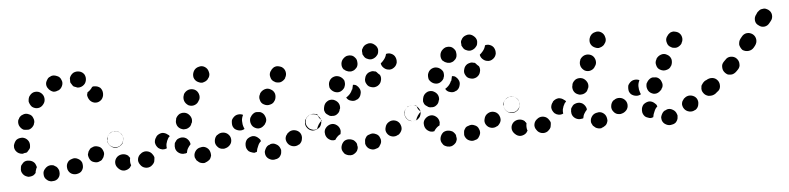

<svg xmlns="http://www.w3.org/2000/svg" viewBox="-38 -399 2214 539"><g transform="rotate(-5 1069.0 -129.5)"><path d="M109 18Q115 11 114 1Q114 -3 112 -7Q110 -11 107 -14Q103 -17 99 -19Q95 -20 90 -20Q81 -19 75 -12Q68 -5 69 4Q69 9 71 13Q73 17 77 20Q80 23 84 24Q88 26 93 25Q103 25 109 18ZM174 6Q177 3 179 -1Q181 -5 181 -10Q181 -14 180 -19Q177 -27 169 -31Q160 -36 151 -32Q147 -31 143 -28Q140 -25 138 -21Q136 -17 136 -12Q136 -8 137 -4Q140 5 148 9Q157 13 166 10Q170 9 174 6ZM35 6Q31 7 26 7Q22 6 18 4Q14 2 11 -2Q8 -6 7 -10Q6 -14 7 -19Q7 -23 9 -27Q12 -31 15 -34Q22 -40 32 -38Q41 -37 47 -30Q49 -27 50 -24Q51 -21 52 -18Q50 -15 49 -11Q47 -6 47 -2Q46 -1 45 0Q44 1 43 2Q40 5 35 6ZM238 -26Q241 -29 242 -34Q244 -38 243 -43Q242 -47 240 -51Q236 -59 227 -61Q218 -64 210 -59H209Q205 -57 203 -53Q200 -50 199 -45Q197 -41 198 -37Q199 -32 201 -28Q205 -20 214 -18Q223 -15 231 -20H232Q236 -22 238 -26ZM297 -65Q299 -69 300 -73Q301 -78 300 -82Q299 -86 296 -90Q291 -98 282 -99Q273 -101 265 -95Q261 -93 259 -89Q256 -85 255 -81Q255 -76 256 -72Q257 -67 259 -64Q265 -56 274 -55Q283 -53 291 -58V-59Q295 -61 297 -65ZM-2 -67Q-8 -74 -7 -83V-84Q-6 -88 -4 -92Q-2 -96 1 -99Q5 -102 9 -103Q14 -104 18 -104Q27 -103 33 -96Q39 -89 38 -79Q38 -74 36 -71Q33 -67 30 -64Q29 -63 28 -62Q27 -62 26 -61Q21 -61 16 -59Q15 -59 14 -59Q14 -59 14 -59Q14 -59 14 -59Q4 -60 -2 -67ZM12 -139Q16 -130 24 -126Q28 -125 33 -125Q37 -124 42 -126Q46 -128 49 -131Q52 -134 54 -138V-139Q58 -147 54 -156Q51 -165 42 -168Q38 -170 33 -170Q29 -170 25 -168Q21 -167 17 -163Q14 -160 13 -156H12Q9 -147 12 -139ZM46 -212Q45 -208 45 -203Q46 -199 48 -195Q50 -191 53 -188Q61 -182 70 -183Q79 -184 85 -192Q91 -199 90 -209Q89 -218 82 -224Q75 -230 65 -229Q56 -228 50 -220Q47 -217 46 -212ZM249 -224Q242 -230 232 -230Q231 -230 229 -230Q228 -229 226 -229Q225 -228 225 -227Q219 -219 212 -215Q211 -213 211 -211Q210 -209 210 -207Q211 -198 217 -191Q224 -184 233 -184Q242 -184 249 -191Q255 -198 255 -207Q255 -207 255 -208Q255 -217 249 -224ZM98 -248Q98 -252 100 -256Q102 -260 105 -264Q108 -267 112 -268L113 -269Q121 -272 130 -268Q139 -265 142 -256Q146 -248 142 -239Q138 -230 130 -227H129Q123 -224 116 -225Q110 -227 105 -232Q103 -234 102 -236Q101 -237 101 -238Q100 -238 100 -239Q98 -243 98 -248ZM177 -273Q185 -277 194 -275Q203 -273 208 -265Q212 -257 210 -248Q208 -239 200 -234Q192 -229 183 -231L182 -232Q178 -233 174 -235Q171 -238 169 -242Q168 -243 167 -245Q167 -246 166 -247Q166 -248 166 -248Q166 -252 166 -256Q166 -257 166 -257Q166 -258 166 -259Q169 -268 177 -273Z M732 14Q735 11 737 7Q739 3 739 -2Q740 -6 738 -10Q735 -19 727 -23Q719 -28 710 -25L709 -24Q704 -23 701 -20Q698 -17 696 -13Q694 -9 693 -5Q693 0 694 4Q697 13 706 17Q714 21 723 18H724Q728 17 732 14ZM296 13Q287 13 280 6Q280 6 279 5Q272 -2 272 -11Q272 -20 279 -27Q286 -33 295 -33Q304 -33 311 -27Q311 -26 311 -26Q312 -25 313 -24Q314 -23 315 -21Q313 -12 315 -3Q316 -2 316 0Q315 1 314 3Q313 4 312 6Q306 12 296 13ZM533 6Q537 4 539 0Q541 -4 542 -8Q542 -13 541 -17Q539 -26 531 -31Q523 -36 514 -33Q514 -33 513 -33Q504 -31 499 -23Q494 -15 496 -6Q498 -2 500 2Q503 5 507 8Q510 10 515 11Q519 12 524 11Q524 10 525 10Q529 9 533 6ZM379 0Q382 -4 382 -8Q383 -13 383 -17Q382 -21 379 -25Q374 -33 365 -35Q356 -37 348 -32L347 -31Q339 -26 337 -17Q335 -8 341 0Q346 8 355 10Q364 12 372 7L373 6Q376 4 379 0ZM656 -7Q652 -8 648 -11Q645 -14 643 -18Q641 -22 641 -27Q641 -28 641 -29Q641 -38 647 -45Q654 -51 663 -52Q668 -52 672 -50Q676 -48 679 -45Q681 -43 683 -41Q684 -39 685 -36Q679 -31 676 -23Q672 -15 671 -7Q669 -6 668 -6Q666 -6 665 -5Q660 -5 656 -7ZM800 -32Q802 -41 797 -49Q792 -56 783 -58Q774 -60 766 -55L765 -54Q761 -52 759 -48Q756 -45 755 -40Q754 -36 755 -32Q756 -27 759 -23Q764 -16 773 -14Q782 -12 790 -17H791Q799 -23 800 -32ZM453 -23Q445 -28 443 -37Q443 -38 443 -38Q442 -43 443 -47Q443 -52 446 -55Q448 -59 452 -62Q456 -64 460 -65Q469 -67 477 -62Q485 -56 487 -47Q487 -47 487 -47Q487 -46 487 -45Q487 -45 487 -44Q483 -40 480 -35Q476 -29 475 -21Q473 -21 472 -20Q471 -20 470 -20Q461 -18 453 -23ZM602 -44Q603 -54 597 -61Q591 -68 582 -69Q572 -70 565 -64H564Q557 -58 556 -48Q555 -39 561 -32Q564 -28 568 -26Q572 -24 576 -24Q580 -23 585 -25Q589 -26 593 -29Q601 -35 602 -44ZM388 -58Q388 -67 394 -74V-75Q401 -82 410 -83Q419 -83 426 -77Q427 -76 429 -75Q430 -74 431 -72Q429 -70 427 -68Q422 -60 420 -51Q419 -45 420 -39Q414 -36 407 -37Q401 -38 396 -42Q389 -49 388 -58ZM855 -64Q857 -68 858 -72Q859 -77 858 -81Q857 -86 854 -89Q849 -97 840 -98Q830 -100 823 -95L822 -94Q818 -91 816 -87Q813 -84 813 -79Q812 -75 813 -70Q814 -66 817 -62Q822 -55 831 -53Q840 -52 848 -57L849 -58Q853 -60 855 -64ZM262 -60Q255 -67 255 -76L256 -77Q256 -82 257 -86Q259 -90 262 -93Q265 -96 269 -98Q274 -100 278 -99Q287 -99 294 -93Q301 -86 300 -77V-76Q300 -69 297 -63Q293 -58 287 -55Q284 -54 280 -53Q280 -53 279 -53Q279 -53 278 -53Q269 -53 262 -60ZM609 -85Q608 -89 608 -93Q608 -98 609 -102Q611 -106 614 -109L615 -110Q620 -115 627 -116Q635 -117 641 -114V-113Q637 -105 637 -97Q637 -87 640 -79Q641 -76 642 -74Q635 -70 628 -71Q620 -72 614 -77Q611 -80 609 -85ZM661 -87Q664 -78 673 -74Q677 -72 681 -72Q686 -72 690 -74Q694 -76 697 -79Q701 -82 702 -86L703 -87Q707 -95 703 -104Q700 -113 691 -117Q687 -118 683 -118Q678 -119 674 -117Q670 -115 667 -112Q664 -109 662 -105L661 -104Q658 -95 661 -87ZM454 -100Q458 -92 467 -89Q471 -87 476 -88Q480 -88 484 -90Q488 -92 491 -95Q494 -99 495 -103L496 -104Q499 -113 495 -121Q490 -130 482 -133Q473 -136 464 -132Q456 -127 453 -119V-117Q450 -109 454 -100ZM692 -151Q694 -142 702 -138Q711 -133 720 -136Q729 -138 733 -146L734 -147Q738 -156 736 -165Q733 -174 725 -178Q717 -183 708 -180Q699 -177 694 -169V-168Q689 -160 692 -151ZM480 -167Q483 -159 491 -154Q500 -150 508 -153Q517 -156 521 -165L522 -166Q526 -174 523 -183Q520 -192 512 -196Q503 -200 494 -197Q486 -194 481 -186V-185Q477 -176 480 -167ZM727 -212Q729 -203 737 -199Q741 -196 745 -196Q750 -195 754 -196Q758 -197 762 -200Q765 -202 768 -206V-207Q773 -215 771 -224Q769 -233 761 -238Q757 -240 752 -241Q748 -242 744 -241Q739 -240 736 -237Q732 -234 730 -230L729 -229Q724 -221 727 -212ZM512 -230Q515 -221 523 -217Q527 -215 531 -214Q536 -213 540 -215Q544 -216 548 -219Q551 -221 553 -225L554 -226Q559 -234 556 -243Q554 -252 546 -257Q538 -262 529 -259Q520 -257 515 -249L514 -247Q510 -239 512 -230Z M951 15Q948 19 945 21Q941 24 937 25Q932 26 928 25H927Q923 24 919 22Q915 20 913 16Q910 12 909 8Q908 3 909 -1Q911 -10 918 -16Q926 -21 935 -19H936Q940 -18 944 -16Q947 -14 950 -10Q951 -9 952 -7Q953 -5 953 -4Q953 0 954 3Q954 4 954 5Q954 6 954 7Q953 11 951 15ZM1014 9Q1017 5 1019 1Q1021 -3 1021 -7Q1021 -12 1019 -16Q1016 -25 1007 -28Q999 -32 990 -28Q985 -27 982 -24Q979 -20 977 -16Q976 -12 976 -8Q975 -3 977 1Q981 10 989 13Q998 17 1006 13H1007Q1011 12 1014 9ZM1077 -26Q1080 -30 1081 -34Q1082 -38 1081 -43Q1080 -47 1078 -51Q1073 -59 1064 -61Q1055 -63 1047 -58Q1039 -53 1037 -44Q1034 -35 1039 -27Q1044 -19 1053 -17Q1062 -15 1070 -20H1071Q1074 -22 1077 -26ZM875 -25Q868 -30 866 -39V-40Q864 -49 869 -56Q875 -64 884 -66Q893 -68 901 -62Q908 -57 910 -48V-47Q911 -45 910 -42Q910 -39 909 -36Q907 -35 905 -34Q898 -29 893 -21Q893 -21 893 -21Q892 -21 892 -21Q883 -19 875 -25ZM1135 -65Q1137 -69 1138 -73Q1139 -77 1138 -82Q1137 -86 1134 -90Q1129 -97 1120 -99Q1111 -101 1103 -95Q1095 -90 1093 -81Q1092 -71 1097 -64Q1100 -60 1103 -58Q1107 -55 1112 -55Q1116 -54 1120 -55Q1125 -56 1128 -58L1129 -59Q1132 -61 1135 -65ZM815 -81Q816 -90 824 -95V-96Q828 -98 833 -99Q837 -100 841 -99Q843 -99 845 -98Q847 -98 849 -97Q851 -92 853 -87Q856 -83 860 -79Q860 -79 860 -79Q860 -79 860 -79Q855 -75 851 -69Q847 -63 845 -56Q837 -53 830 -56Q823 -58 819 -64Q813 -72 815 -81ZM879 -93Q875 -95 872 -99Q870 -103 869 -107Q869 -112 870 -116Q872 -126 880 -131Q887 -136 897 -134Q906 -131 911 -124Q916 -116 914 -107L913 -106Q912 -98 905 -93Q899 -88 891 -89Q890 -89 890 -89Q889 -89 888 -89Q887 -89 887 -89Q882 -90 879 -93ZM975 -143Q973 -134 965 -129H964Q956 -124 947 -127Q938 -129 934 -137Q939 -140 943 -144Q949 -150 952 -158H953Q955 -165 956 -171Q962 -171 966 -168Q971 -164 973 -160Q978 -152 975 -143ZM889 -177Q889 -173 890 -168Q892 -164 895 -161Q898 -158 902 -156Q911 -152 919 -155Q928 -159 932 -167V-168Q934 -172 934 -176Q934 -181 933 -185Q931 -189 928 -192Q925 -195 921 -197Q912 -201 904 -198Q895 -195 891 -186Q889 -182 889 -177ZM1035 -175Q1038 -184 1034 -192Q1029 -196 1025 -201Q1025 -201 1025 -201Q1024 -202 1022 -203Q1021 -203 1020 -203Q1015 -205 1011 -204Q1006 -203 1002 -201Q994 -196 992 -187Q989 -178 994 -170Q998 -162 1007 -160Q1016 -157 1025 -162Q1033 -167 1035 -175ZM1080 -241Q1075 -248 1065 -250Q1063 -250 1061 -250Q1058 -250 1056 -249Q1056 -249 1056 -249Q1054 -240 1048 -233Q1044 -228 1039 -224Q1040 -217 1045 -212Q1051 -206 1058 -205Q1067 -203 1075 -209Q1082 -214 1084 -223V-224Q1085 -233 1080 -241ZM929 -233Q930 -242 937 -248Q940 -251 945 -253Q949 -254 953 -254Q958 -254 962 -252Q966 -250 969 -246Q972 -243 973 -239Q974 -234 974 -230Q974 -225 972 -221Q970 -217 967 -215L966 -214Q963 -211 959 -210Q954 -208 950 -209Q947 -209 945 -210Q942 -211 940 -212Q938 -213 937 -214Q936 -215 936 -215Q935 -216 934 -216Q928 -223 929 -233ZM990 -267Q992 -271 994 -274Q997 -278 1001 -280Q1005 -282 1010 -283Q1019 -284 1026 -278Q1034 -272 1035 -263Q1035 -259 1034 -254Q1033 -250 1030 -247Q1027 -243 1023 -241Q1020 -239 1015 -238Q1009 -237 1003 -240Q997 -242 994 -247Q992 -251 990 -254Q990 -255 990 -256Q990 -257 990 -258Q989 -262 990 -267Z M1230 15Q1227 19 1224 21Q1220 24 1216 25Q1211 26 1207 25H1206Q1202 24 1198 22Q1194 20 1192 16Q1189 12 1188 8Q1187 3 1188 -1Q1190 -10 1197 -16Q1205 -21 1214 -19H1215Q1219 -18 1223 -16Q1226 -14 1229 -10Q1230 -9 1231 -7Q1232 -5 1232 -4Q1232 0 1233 3Q1233 4 1233 5Q1233 6 1233 7Q1232 11 1230 15ZM1293 9Q1296 5 1298 1Q1300 -3 1300 -7Q1300 -12 1298 -16Q1295 -25 1286 -28Q1278 -32 1269 -28Q1264 -27 1261 -24Q1258 -20 1256 -16Q1255 -12 1255 -8Q1254 -3 1256 1Q1260 10 1268 13Q1277 17 1285 13H1286Q1290 12 1293 9ZM1356 -26Q1359 -30 1360 -34Q1361 -38 1360 -43Q1359 -47 1357 -51Q1352 -59 1343 -61Q1334 -63 1326 -58Q1318 -53 1316 -44Q1313 -35 1318 -27Q1323 -19 1332 -17Q1341 -15 1349 -20H1350Q1353 -22 1356 -26ZM1154 -25Q1147 -30 1145 -39V-40Q1143 -49 1148 -56Q1154 -64 1163 -66Q1172 -68 1180 -62Q1187 -57 1189 -48V-47Q1190 -45 1189 -42Q1189 -39 1188 -36Q1186 -35 1184 -34Q1177 -29 1172 -21Q1172 -21 1172 -21Q1171 -21 1171 -21Q1162 -19 1154 -25ZM1414 -65Q1416 -69 1417 -73Q1418 -77 1417 -82Q1416 -86 1413 -90Q1408 -97 1399 -99Q1390 -101 1382 -95Q1374 -90 1372 -81Q1371 -71 1376 -64Q1379 -60 1382 -58Q1386 -55 1391 -55Q1395 -54 1399 -55Q1404 -56 1407 -58L1408 -59Q1411 -61 1414 -65ZM1094 -81Q1095 -90 1103 -95V-96Q1107 -98 1112 -99Q1116 -100 1120 -99Q1122 -99 1124 -98Q1126 -98 1128 -97Q1130 -92 1132 -87Q1135 -83 1139 -79Q1139 -79 1139 -79Q1139 -79 1139 -79Q1134 -75 1130 -69Q1126 -63 1124 -56Q1116 -53 1109 -56Q1102 -58 1098 -64Q1092 -72 1094 -81ZM1158 -93Q1154 -95 1151 -99Q1149 -103 1148 -107Q1148 -112 1149 -116Q1151 -126 1159 -131Q1166 -136 1176 -134Q1185 -131 1190 -124Q1195 -116 1193 -107L1192 -106Q1191 -98 1184 -93Q1178 -88 1170 -89Q1169 -89 1169 -89Q1168 -89 1167 -89Q1166 -89 1166 -89Q1161 -90 1158 -93ZM1254 -143Q1252 -134 1244 -129H1243Q1235 -124 1226 -127Q1217 -129 1213 -137Q1218 -140 1222 -144Q1228 -150 1231 -158H1232Q1234 -165 1235 -171Q1241 -171 1245 -168Q1250 -164 1252 -160Q1257 -152 1254 -143ZM1168 -177Q1168 -173 1169 -168Q1171 -164 1174 -161Q1177 -158 1181 -156Q1190 -152 1198 -155Q1207 -159 1211 -167V-168Q1213 -172 1213 -176Q1213 -181 1212 -185Q1210 -189 1207 -192Q1204 -195 1200 -197Q1191 -201 1183 -198Q1174 -195 1170 -186Q1168 -182 1168 -177ZM1314 -175Q1317 -184 1313 -192Q1308 -196 1304 -201Q1304 -201 1304 -201Q1303 -202 1301 -203Q1300 -203 1299 -203Q1294 -205 1290 -204Q1285 -203 1281 -201Q1273 -196 1271 -187Q1268 -178 1273 -170Q1277 -162 1286 -160Q1295 -157 1304 -162Q1312 -167 1314 -175ZM1359 -241Q1354 -248 1344 -250Q1342 -250 1340 -250Q1337 -250 1335 -249Q1335 -249 1335 -249Q1333 -240 1327 -233Q1323 -228 1318 -224Q1319 -217 1324 -212Q1330 -206 1337 -205Q1346 -203 1354 -209Q1361 -214 1363 -223V-224Q1364 -233 1359 -241ZM1208 -233Q1209 -242 1216 -248Q1219 -251 1224 -253Q1228 -254 1232 -254Q1237 -254 1241 -252Q1245 -250 1248 -246Q1251 -243 1252 -239Q1253 -234 1253 -230Q1253 -225 1251 -221Q1249 -217 1246 -215L1245 -214Q1242 -211 1238 -210Q1233 -208 1229 -209Q1226 -209 1224 -210Q1221 -211 1219 -212Q1217 -213 1216 -214Q1215 -215 1215 -215Q1214 -216 1213 -216Q1207 -223 1208 -233ZM1269 -267Q1271 -271 1273 -274Q1276 -278 1280 -280Q1284 -282 1289 -283Q1298 -284 1305 -278Q1313 -272 1314 -263Q1314 -259 1313 -254Q1312 -250 1309 -247Q1306 -243 1302 -241Q1299 -239 1294 -238Q1288 -237 1282 -240Q1276 -242 1273 -247Q1271 -251 1269 -254Q1269 -255 1269 -256Q1269 -257 1269 -258Q1268 -262 1269 -267Z M1849 14Q1852 11 1854 7Q1856 3 1856 -2Q1857 -6 1855 -10Q1852 -19 1844 -23Q1836 -28 1827 -25L1826 -24Q1821 -23 1818 -20Q1815 -17 1813 -13Q1811 -9 1810 -5Q1810 0 1811 4Q1814 13 1823 17Q1831 21 1840 18H1841Q1845 17 1849 14ZM1413 13Q1404 13 1397 6Q1397 6 1396 5Q1389 -2 1389 -11Q1389 -20 1396 -27Q1403 -33 1412 -33Q1421 -33 1428 -27Q1428 -26 1428 -26Q1429 -25 1430 -24Q1431 -23 1432 -21Q1430 -12 1432 -3Q1433 -2 1433 0Q1432 1 1431 3Q1430 4 1429 6Q1423 12 1413 13ZM1650 6Q1654 4 1656 0Q1658 -4 1659 -8Q1659 -13 1658 -17Q1656 -26 1648 -31Q1640 -36 1631 -33Q1631 -33 1630 -33Q1621 -31 1616 -23Q1611 -15 1613 -6Q1615 -2 1617 2Q1620 5 1624 8Q1627 10 1632 11Q1636 12 1641 11Q1641 10 1642 10Q1646 9 1650 6ZM1496 0Q1499 -4 1499 -8Q1500 -13 1500 -17Q1499 -21 1496 -25Q1491 -33 1482 -35Q1473 -37 1465 -32L1464 -31Q1456 -26 1454 -17Q1452 -8 1458 0Q1463 8 1472 10Q1481 12 1489 7L1490 6Q1493 4 1496 0ZM1773 -7Q1769 -8 1765 -11Q1762 -14 1760 -18Q1758 -22 1758 -27Q1758 -28 1758 -29Q1758 -38 1764 -45Q1771 -51 1780 -52Q1785 -52 1789 -50Q1793 -48 1796 -45Q1798 -43 1800 -41Q1801 -39 1802 -36Q1796 -31 1793 -23Q1789 -15 1788 -7Q1786 -6 1785 -6Q1783 -6 1782 -5Q1777 -5 1773 -7ZM1917 -32Q1919 -41 1914 -49Q1909 -56 1900 -58Q1891 -60 1883 -55L1882 -54Q1878 -52 1876 -48Q1873 -45 1872 -40Q1871 -36 1872 -32Q1873 -27 1876 -23Q1881 -16 1890 -14Q1899 -12 1907 -17H1908Q1916 -23 1917 -32ZM1570 -23Q1562 -28 1560 -37Q1560 -38 1560 -38Q1559 -43 1560 -47Q1560 -52 1563 -55Q1565 -59 1569 -62Q1573 -64 1577 -65Q1586 -67 1594 -62Q1602 -56 1604 -47Q1604 -47 1604 -47Q1604 -46 1604 -45Q1604 -45 1604 -44Q1600 -40 1597 -35Q1593 -29 1592 -21Q1590 -21 1589 -20Q1588 -20 1587 -20Q1578 -18 1570 -23ZM1719 -44Q1720 -54 1714 -61Q1708 -68 1699 -69Q1689 -70 1682 -64H1681Q1674 -58 1673 -48Q1672 -39 1678 -32Q1681 -28 1685 -26Q1689 -24 1693 -24Q1697 -23 1702 -25Q1706 -26 1710 -29Q1718 -35 1719 -44ZM1505 -58Q1505 -67 1511 -74V-75Q1518 -82 1527 -83Q1536 -83 1543 -77Q1544 -76 1546 -75Q1547 -74 1548 -72Q1546 -70 1544 -68Q1539 -60 1537 -51Q1536 -45 1537 -39Q1531 -36 1524 -37Q1518 -38 1513 -42Q1506 -49 1505 -58ZM1972 -64Q1974 -68 1975 -72Q1976 -77 1975 -81Q1974 -86 1971 -89Q1966 -97 1957 -98Q1947 -100 1940 -95L1939 -94Q1935 -91 1933 -87Q1930 -84 1930 -79Q1929 -75 1930 -70Q1931 -66 1934 -62Q1939 -55 1948 -53Q1957 -52 1965 -57L1966 -58Q1970 -60 1972 -64ZM1379 -60Q1372 -67 1372 -76L1373 -77Q1373 -82 1374 -86Q1376 -90 1379 -93Q1382 -96 1386 -98Q1391 -100 1395 -99Q1404 -99 1411 -93Q1418 -86 1417 -77V-76Q1417 -69 1414 -63Q1410 -58 1404 -55Q1401 -54 1397 -53Q1397 -53 1396 -53Q1396 -53 1395 -53Q1386 -53 1379 -60ZM1726 -85Q1725 -89 1725 -93Q1725 -98 1726 -102Q1728 -106 1731 -109L1732 -110Q1737 -115 1744 -116Q1752 -117 1758 -114V-113Q1754 -105 1754 -97Q1754 -87 1757 -79Q1758 -76 1759 -74Q1752 -70 1745 -71Q1737 -72 1731 -77Q1728 -80 1726 -85ZM1778 -87Q1781 -78 1790 -74Q1794 -72 1798 -72Q1803 -72 1807 -74Q1811 -76 1814 -79Q1818 -82 1819 -86L1820 -87Q1824 -95 1820 -104Q1817 -113 1808 -117Q1804 -118 1800 -118Q1795 -119 1791 -117Q1787 -115 1784 -112Q1781 -109 1779 -105L1778 -104Q1775 -95 1778 -87ZM1571 -100Q1575 -92 1584 -89Q1588 -87 1593 -88Q1597 -88 1601 -90Q1605 -92 1608 -95Q1611 -99 1612 -103L1613 -104Q1616 -113 1612 -121Q1607 -130 1599 -133Q1590 -136 1581 -132Q1573 -127 1570 -119V-117Q1567 -109 1571 -100ZM1809 -151Q1811 -142 1819 -138Q1828 -133 1837 -136Q1846 -138 1850 -146L1851 -147Q1855 -156 1853 -165Q1850 -174 1842 -178Q1834 -183 1825 -180Q1816 -177 1811 -169V-168Q1806 -160 1809 -151ZM1597 -167Q1600 -159 1608 -154Q1617 -150 1625 -153Q1634 -156 1638 -165L1639 -166Q1643 -174 1640 -183Q1637 -192 1629 -196Q1620 -200 1611 -197Q1603 -194 1598 -186V-185Q1594 -176 1597 -167ZM1844 -212Q1846 -203 1854 -199Q1858 -196 1862 -196Q1867 -195 1871 -196Q1875 -197 1879 -200Q1882 -202 1885 -206V-207Q1890 -215 1888 -224Q1886 -233 1878 -238Q1874 -240 1869 -241Q1865 -242 1861 -241Q1856 -240 1853 -237Q1849 -234 1847 -230L1846 -229Q1841 -221 1844 -212ZM1629 -230Q1632 -221 1640 -217Q1644 -215 1648 -214Q1653 -213 1657 -215Q1661 -216 1665 -219Q1668 -221 1670 -225L1671 -226Q1676 -234 1673 -243Q1671 -252 1663 -257Q1655 -262 1646 -259Q1637 -257 1632 -249L1631 -247Q1627 -239 1629 -230Z M1982 -76Q1983 -86 1978 -93Q1972 -101 1963 -102Q1954 -103 1946 -98Q1944 -96 1941 -94Q1933 -89 1932 -79Q1930 -70 1936 -63Q1941 -55 1950 -53Q1959 -52 1967 -57Q1970 -59 1973 -62Q1981 -67 1982 -76ZM2042 -135Q2042 -144 2035 -151Q2029 -157 2019 -157Q2010 -157 2004 -150L1999 -145Q1992 -138 1993 -129Q1993 -120 2000 -113Q2003 -110 2007 -108Q2011 -107 2016 -107Q2020 -107 2024 -109Q2028 -111 2031 -114L2036 -119Q2043 -126 2042 -135ZM2095 -199Q2094 -208 2087 -214Q2079 -220 2070 -219Q2061 -218 2055 -210L2051 -205Q2048 -201 2047 -197Q2046 -193 2046 -188Q2047 -184 2049 -180Q2051 -176 2054 -173Q2062 -168 2071 -169Q2080 -170 2086 -177L2090 -182Q2096 -190 2095 -199ZM2145 -264Q2144 -273 2136 -279Q2133 -281 2128 -283Q2124 -284 2120 -283Q2115 -283 2111 -280Q2108 -278 2105 -275L2101 -269Q2095 -262 2096 -252Q2097 -243 2105 -238Q2112 -232 2121 -233Q2130 -234 2136 -242L2140 -247Q2146 -254 2145 -264Z"/></g></svg>

Font: FRB American Cursive Dotted Extrabold
Style: Bold Italic
Weight: 800
Italic angle: -25°
Version: Version 2.0;Modular Font Editor K font №1